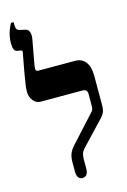

<svg xmlns="http://www.w3.org/2000/svg" viewBox="-131 -930 663 999"><g transform="rotate(-15 200.5 -431.0)"><path d="M155 -34V-83Q155 -112 162 -130.5Q169 -149 187 -169L312 -306Q322 -316 325 -323Q328 -330 328 -344V-409Q328 -420 321.5 -426.5Q315 -433 304 -433H77Q53 -433 37 -453.5Q21 -474 21 -502Q21 -526 34 -599.5Q47 -673 53 -703L54 -709Q54 -715 47 -717L28 -720Q16 -722 11 -733.5Q6 -745 6 -767Q6 -819 34 -869H48V-859Q48 -841 52 -832.5Q56 -824 71 -821L95 -816Q121 -811 121 -776Q121 -766 118 -751L95 -625Q93 -611 93 -607Q93 -592 106 -592H304Q341 -592 361 -566Q381 -540 381 -492V-337Q381 -310 375.5 -296.5Q370 -283 355 -267L237 -142Q224 -128 220 -115.5Q216 -103 216 -84V-34Q216 -15 208 -4Q200 7 185 7Q171 7 163 -3.5Q155 -14 155 -34Z"/></g></svg>

Font: Noto Serif Hebrew CondExtraBold
Style: Regular
Weight: 800
Width: 3
Designer: Monotype Design Team
Foundry: Monotype Imaging Inc.
Version: Version 1.000